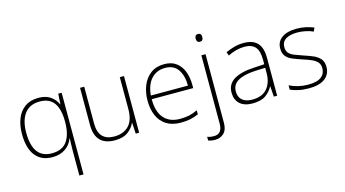

<svg xmlns="http://www.w3.org/2000/svg" viewBox="-100 -1110 3116 1735"><g transform="rotate(-15 1458.5 -242.0)"><path d="M460 0Q460 -23 461 -56Q462 -89 463 -112H460Q442 -59 392.5 -24Q343 11 270 11Q166 11 111 -59Q56 -129 56 -263Q56 -342 80.5 -404.5Q105 -467 155.5 -503.5Q206 -540 283 -540Q353 -540 396.5 -508.5Q440 -477 459 -432H461L467 -530H499V234H460ZM273 -24Q371 -24 415.5 -86.5Q460 -149 461 -262V-273Q461 -387 418.5 -446Q376 -505 286 -505Q192 -505 144 -441.5Q96 -378 96 -263Q96 -145 140 -84.5Q184 -24 273 -24Z M1082 -530V0H1050L1044 -103H1042Q1023 -58 977.5 -24Q932 10 854 10Q671 10 671 -183V-530H710V-187Q710 -103 748 -64Q786 -25 857 -25Q944 -25 993.5 -76Q1043 -127 1043 -232V-530Z M1460 -540Q1528 -540 1571.5 -507.5Q1615 -475 1636.5 -419.5Q1658 -364 1658 -294V-263H1270Q1269 -148 1321.5 -86.5Q1374 -25 1472 -25Q1521 -25 1556.5 -32.5Q1592 -40 1637 -61V-23Q1598 -6 1559.5 2Q1521 10 1471 10Q1390 10 1336.5 -24Q1283 -58 1256.5 -119Q1230 -180 1230 -260Q1230 -337 1256 -400.5Q1282 -464 1333 -502Q1384 -540 1460 -540ZM1460 -505Q1380 -505 1330 -451.5Q1280 -398 1271 -297H1618Q1618 -390 1579 -447.5Q1540 -505 1460 -505Z M1795 -688Q1795 -704 1802 -714Q1809 -724 1825 -724Q1844 -724 1850.5 -714Q1857 -704 1857 -688Q1857 -672 1850.5 -662Q1844 -652 1825 -652Q1809 -652 1802 -662Q1795 -672 1795 -688ZM1730 240Q1710 240 1694 237Q1678 234 1666 230V194Q1681 201 1696.5 203Q1712 205 1728 205Q1806 205 1806 109V-530H1845V112Q1845 176 1812.5 208Q1780 240 1730 240Z M2203 -539Q2288 -539 2330.5 -494.5Q2373 -450 2373 -353V0H2342L2335 -98H2333Q2309 -52 2265.5 -21Q2222 10 2143 10Q2065 10 2023.5 -28Q1982 -66 1982 -133Q1982 -212 2047.5 -252.5Q2113 -293 2234 -299L2334 -305V-345Q2334 -431 2301 -467.5Q2268 -504 2202 -504Q2125 -504 2045 -464L2033 -498Q2071 -516 2114 -527.5Q2157 -539 2203 -539ZM2238 -268Q2136 -263 2079 -231Q2022 -199 2022 -133Q2022 -81 2055 -52.5Q2088 -24 2147 -24Q2241 -24 2287 -77.5Q2333 -131 2334 -219V-272Z M2871 -137Q2871 -68 2819.5 -29Q2768 10 2669 10Q2614 10 2570 0Q2526 -10 2497 -24V-64Q2535 -45 2579 -34.5Q2623 -24 2670 -24Q2756 -24 2794 -54Q2832 -84 2832 -135Q2832 -170 2812.5 -192Q2793 -214 2758 -229Q2723 -244 2678 -258Q2630 -274 2592 -289.5Q2554 -305 2532 -331.5Q2510 -358 2510 -406Q2510 -469 2560.5 -504.5Q2611 -540 2696 -540Q2743 -540 2784 -531Q2825 -522 2858 -508L2843 -474Q2814 -488 2774 -496.5Q2734 -505 2695 -505Q2626 -505 2587.5 -480.5Q2549 -456 2549 -407Q2549 -370 2568 -350Q2587 -330 2620 -317.5Q2653 -305 2696 -290Q2742 -275 2781.5 -258.5Q2821 -242 2846 -214Q2871 -186 2871 -137Z"/></g></svg>

Font: Noto Sans Kannada ExtraLight
Style: Regular
Weight: 200
Designer: Jelle Bosma - Monotype Design Team
Foundry: Monotype Imaging Inc.
Version: Version 2.005; ttfautohint (v1.8.4.7-5d5b)